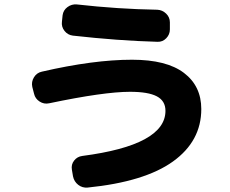

<svg xmlns="http://www.w3.org/2000/svg" viewBox="-20 -798 1040 868"><path d="M134 -374 126 -405Q121 -428 133.5 -448.5Q146 -469 169 -474Q403 -528 577 -528Q733 -528 811.5 -468.5Q890 -409 890 -305Q890 -160 762 -68Q634 24 376 50Q352 52 333.5 37.5Q315 23 310 -1L305 -31Q301 -54 315 -72Q329 -90 352 -93Q728 -142 728 -297Q728 -342 689 -362.5Q650 -383 568 -383Q450 -383 202 -331Q179 -326 159 -339Q139 -352 134 -374ZM327 -778Q513 -757 691 -754Q714 -753 731 -736.5Q748 -720 748 -697V-665Q748 -642 731.5 -625Q715 -608 692 -609Q513 -614 309 -637Q286 -640 271.5 -658.5Q257 -677 260 -700L263 -729Q266 -752 285 -766Q304 -780 327 -778Z"/></svg>

Font: Rounded Mplus 1c ExtraBold
Style: Regular
Weight: 800
Version: Version 1.059.20150529